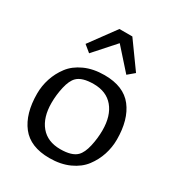

<svg xmlns="http://www.w3.org/2000/svg" viewBox="-175 -842 894 965"><g transform="rotate(30 271.5 -359.0)"><path d="M503 -240Q503 -195 489 -152Q475 -109 447 -72Q419 -35 369.5 -12.5Q320 10 255 10Q144 10 92 -57Q40 -124 40 -240Q40 -285 54 -328Q68 -371 96 -408Q124 -445 173.5 -467.5Q223 -490 288 -490Q399 -490 451 -423Q503 -356 503 -240ZM263 -424Q196 -424 168 -396Q147 -375 136.5 -328.5Q126 -282 126 -236Q126 -152 166 -104Q206 -56 280 -56Q347 -56 375 -84Q396 -105 406.5 -151.5Q417 -198 417 -244Q417 -328 377 -376Q337 -424 263 -424ZM236 -728H311L419 -578L381 -546L273 -667L165 -546L126 -578Z"/></g></svg>

Font: Enriqueta
Style: Regular
Weight: 400
Designer: Viviana Monsalve, Gustavo Ibarra
Foundry: Viviana Monsalve, Gustavo Ibarra
Version: Version 1.002